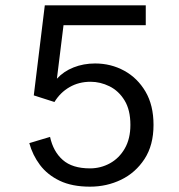

<svg xmlns="http://www.w3.org/2000/svg" viewBox="-20 -688 672 720"><path d="M317.7 12Q250.3 12 204.1 -10.1Q157.9 -32.2 130 -69.3Q102.1 -106.4 89.9 -151.4L167.7 -174.6Q179.6 -119.7 215.4 -88.2Q251.2 -56.6 317.4 -56.6Q357.8 -56.6 392.4 -75.7Q427.1 -94.8 448 -131.3Q469 -167.8 469 -219.6Q469 -275.8 447 -311.6Q425.1 -347.3 390.6 -364.4Q356.1 -381.4 319.6 -381.4Q275.6 -381.4 240.7 -361.2Q205.8 -341.1 184.2 -305.5L106.7 -330.3L148 -668H526.6V-593.5H218.2L193.4 -392.8Q218.6 -420.5 255.9 -435.2Q293.3 -450 336.6 -450Q395.9 -450 445.6 -422.9Q495.3 -395.8 525.5 -344.7Q555.7 -293.5 555.7 -219.6Q555.7 -143.6 522 -91.9Q488.3 -40.3 434.3 -14.1Q380.3 12 317.7 12Z"/></svg>

Font: Atkinson Hyperlegible Mono ExtraLight
Style: Regular
Weight: 200
Monospace: yes
Designer: Elliott Scott, Megan Eiswerth, Linus Boman, Theodore Petrosky, Letters from Sweden
Foundry: Applied Design Works, Letters from Sweden
Version: Version 2.001